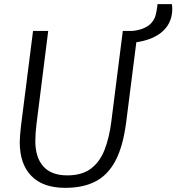

<svg xmlns="http://www.w3.org/2000/svg" viewBox="-20 -896 849 924"><path d="M294 8Q187 8 131 -49.2Q75 -106.5 75 -212Q75 -224 76.5 -243.5Q78 -263 81 -290L139 -747H212L156 -302Q153 -279 151.5 -257.5Q150 -236 150 -217Q150 -138.5 188.5 -95.2Q227 -52 304 -52Q374 -52 417 -84Q460 -116 483 -174.5Q506 -233 516 -313L571 -747H643L587 -306Q579.5 -249 566.8 -203.2Q554 -157.5 536 -123Q499.5 -54 440 -23Q380.5 8 294 8ZM567 -688 575 -745Q631.5 -745 663 -756.8Q694.5 -768.5 709.5 -786.5Q724.5 -804.5 729.2 -824Q734 -843.5 736 -859Q737 -864.5 737.5 -868.8Q738 -873 737 -876H807Q808 -870 808.5 -864.8Q809 -859.5 809 -854Q809 -801 780.2 -764Q751.5 -727 697.2 -707.5Q643 -688 567 -688Z"/></svg>

Font: Merriweather Sans Variable Regular
Style: Italic
Weight: 300
Italic angle: -8°
Designer: Eben Sorkin
Foundry: Eben Sorkin
Version: Version 2.001